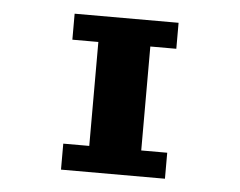

<svg xmlns="http://www.w3.org/2000/svg" viewBox="-37 -418 574 460"><g transform="rotate(5 250.0 -187.5)"><path d="M125 -375H375V-312.5H312.5V-62.5H375V0H125V-62.5H187.5V-312.5H125Z"/></g></svg>

Font: Half Eighties
Style: Regular
Weight: 400
Monospace: yes
Designer: Jayvee Enaguas (HarvettFox96)
Version: 20191127.01dev02